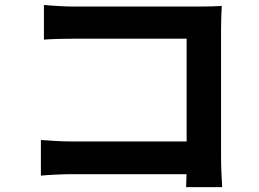

<svg xmlns="http://www.w3.org/2000/svg" viewBox="-20 -730 1040 772"><path d="M156.6 -710.1Q184.8 -707.4 219.7 -705.5Q254.5 -703.6 280.4 -703.6H784.1Q806.1 -703.6 832.7 -704.4Q859.3 -705.1 871.6 -706.1Q870.6 -688.6 869.7 -662.3Q868.8 -636.1 868.8 -613.7V-95.6Q868.8 -69.9 870.3 -35.1Q871.8 -0.3 873.4 22.3H728.4Q729.2 -0.3 729.8 -26.5Q730.4 -52.8 730.4 -80.3V-574.5H280.7Q248.9 -574.5 213.2 -573.5Q177.6 -572.5 156.6 -570.7ZM144.4 -167.1Q169.8 -165.3 202.5 -163.3Q235.2 -161.3 268.7 -161.3H809.2V-29.7H272.8Q243.9 -29.7 206.4 -28Q168.9 -26.3 144.4 -23.8Z"/></svg>

Font: Shanggu Sans SC VF
Style: Regular
Weight: 250
Designer: GuiWonder
Version: Version 1.021